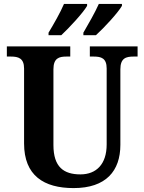

<svg xmlns="http://www.w3.org/2000/svg" viewBox="-20 -951 738 981"><path d="M406 -784V-771H470C512 -809 583 -886 603 -921V-931H485C465 -886 432 -829 406 -784ZM228 -784V-771H293C334 -809 405 -886 425 -921V-931H307C288 -886 255 -829 228 -784ZM356 10C522 10 595 -78 595 -211V-597C595 -654 624 -662 662 -662H683V-714H439V-662H459C497 -662 525 -654 525 -601V-213C525 -112 472 -60 391 -60C306 -60 253 -97 253 -210V-597C253 -654 282 -662 319 -662H339V-714H15V-662H36C73 -662 103 -654 103 -601V-218C103 -54 204 10 356 10Z"/></svg>

Font: Noto Serif Georgian SemiCondensed Bold
Style: Regular
Weight: 700
Width: 4
Designer: Monotype Design Team, Akaki Razmadze
Foundry: Google LLC
Version: Version 2.003